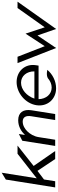

<svg xmlns="http://www.w3.org/2000/svg" viewBox="784 -1465 692 2300"><g transform="rotate(-90 1130.0 -315.0)"><path d="M35 0H109L130 -134L233 -212L375 0H471L292 -258L536 -451H438L144 -221L211 -641L129 -591Z M532 0H606L637 -196C646 -255 675 -301 707 -334C736 -363 776 -389 824 -389C879 -389 897 -347 888 -289L842 0H914L959 -284C974 -379 935 -443 840 -443C762 -443 705 -405 663 -362L675 -435L594 -394Z M1020 -226C999 -95 1091 11 1222 11C1308 11 1391 -31 1443 -94C1443 -94 1383 -110 1344 -88C1310 -59 1272 -42 1231 -42C1151 -42 1094 -109 1092 -199H1494L1499 -232C1519 -360 1428 -462 1297 -462C1166 -462 1041 -357 1020 -226ZM1099 -249C1129 -341 1208 -409 1289 -409C1370 -409 1426 -341 1425 -249Z M1524 -451 1705 11 1855 -212 1933 11 2260 -451H2184L1953 -125L1877 -355L1727 -125L1600 -451Z"/></g></svg>

Font: Charger Sport
Style: DfObl
Weight: 400
Designer: Jasper
Foundry: Cannot Into Space Fonts
Version: Version 1.1